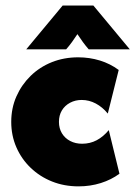

<svg xmlns="http://www.w3.org/2000/svg" viewBox="-20 -651 483 685"><path d="M260.4 13.9Q209 13.9 165.6 -3.5Q122.2 -20.8 89.6 -52.1Q56.9 -83.3 38.5 -125.3Q20.1 -167.4 20.1 -216Q20.1 -265.3 38.5 -306.9Q56.9 -348.6 89.2 -380.2Q121.5 -411.8 164.9 -429.2Q208.3 -446.5 259 -446.5Q299.3 -446.5 336.5 -435.1Q373.6 -423.6 403.5 -401.4L364.6 -245.8Q345.8 -268.8 321.9 -281.6Q297.9 -294.4 271.5 -294.4Q248.6 -294.4 229.9 -284.4Q211.1 -274.3 200.7 -256.9Q190.3 -239.6 190.3 -216Q190.3 -193.1 201 -175.3Q211.8 -157.6 230.6 -147.9Q249.3 -138.2 272.9 -138.2Q301.4 -138.2 325 -150.7Q348.6 -163.2 368.1 -186.8L406.2 -31.2Q377.1 -9.7 339.6 2.1Q302.1 13.9 260.4 13.9ZM73.6 -475 203.5 -631.2H313.2L443.1 -475H296.5Q286.1 -486.8 275.7 -501Q265.3 -515.3 256.2 -529.2Q247.2 -515.3 236.8 -501Q226.4 -486.8 216 -475Z"/></svg>

Font: Afacad Flux Black
Style: Regular
Weight: 900
Designer: Kristian Moeller
Foundry: Dicotype
Version: Version 1.100